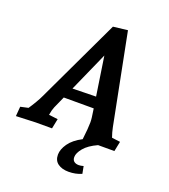

<svg xmlns="http://www.w3.org/2000/svg" viewBox="-163 -833 1025 1163"><g transform="rotate(20 349.0 -251.5)"><path d="M5 -57 55 -68Q70 -90 86.5 -118Q103 -146 111 -164L367 -705L460 -716L575 -132Q581 -102 592 -71L646 -64L633 0H528Q471 26 444 58.5Q417 91 417 117Q417 136 428.5 145Q440 154 459 154Q472 154 489 149L498 196Q460 213 414 213Q372 213 345.5 194Q319 175 319 137Q319 103 345.5 65Q372 27 428 -2Q437 -76 437 -113Q437 -128 435 -144L427 -200H234L200 -124Q191 -103 186 -71L244 -64L231 0H127Q105 0 0 5ZM416 -272 378 -523 265 -269Z"/></g></svg>

Font: Andada Pro
Style: Bold Italic
Weight: 700
Italic angle: -7°
Designer: Carolina Giovagnoli
Foundry: Huerta Tipografica
Version: Version 3.005; ttfautohint (v1.8.4)